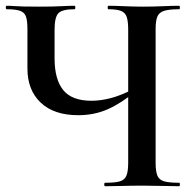

<svg xmlns="http://www.w3.org/2000/svg" viewBox="-20 -645 674 665"><path d="M424 -542Q424 -571 419 -586Q414 -601 399.5 -607Q385 -613 355 -613Q353 -613 353 -619Q353 -625 355 -625Q380 -625 410.5 -623.5Q441 -622 476 -622Q511 -622 543.5 -623.5Q576 -625 601 -625Q603 -625 603 -619Q603 -613 601 -613Q566 -613 548.5 -607.5Q531 -602 525 -587.5Q519 -573 519 -544V-81Q519 -52 525 -37Q531 -22 548.5 -17Q566 -12 601 -12Q603 -12 603 -6Q603 0 601 0Q576 0 543.5 -1Q511 -2 476 -2Q437 -2 404 -1Q371 0 344 0Q341 0 341 -6Q341 -12 344 -12Q379 -12 395.5 -17Q412 -22 418 -37Q424 -52 424 -81ZM450 -329Q401 -288 354 -267Q307 -246 251 -246Q167 -246 121 -289.5Q75 -333 75 -408V-544Q75 -573 70 -587.5Q65 -602 49.5 -607.5Q34 -613 3 -613Q0 -613 0 -619Q0 -625 3 -625Q17 -625 29 -624Q41 -623 60.5 -622.5Q80 -622 117 -622Q164 -622 191.5 -623.5Q219 -625 238 -625Q241 -625 241 -619Q241 -613 238 -613Q195 -613 182 -599Q169 -585 169 -542V-443Q169 -370 199 -333Q229 -296 297 -296Q328 -296 363 -305Q398 -314 441 -336Z"/></svg>

Font: Cormorant SemiBold
Style: Regular
Weight: 600
Designer: Christian Thalmann (Catharsis Fonts)
Foundry: Catharsis Fonts
Version: Version 4.000